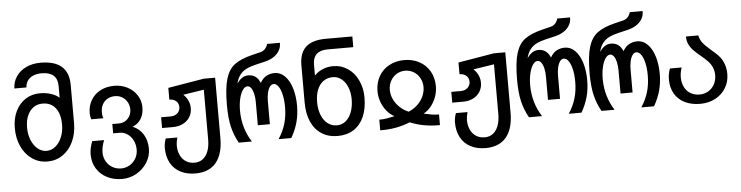

<svg xmlns="http://www.w3.org/2000/svg" viewBox="-55 -1079 6109 1582"><g transform="rotate(-5 3000.0 -288.0)"><path d="M55 -280Q55 -358.5 84.2 -419.2Q113.5 -480 166 -514Q218.5 -548 285.5 -548Q333 -548 374.5 -535.2Q416 -522.5 445 -497.5V-592Q445 -653 411.8 -682Q378.5 -711 313.5 -711Q274 -711 244 -698Q214 -685 197.5 -661.2Q181 -637.5 180 -605.5H80Q81.5 -661.5 111.8 -705.5Q142 -749.5 194.2 -774Q246.5 -798.5 312.5 -798.5Q545 -798.5 545 -594V-280Q545 -194.5 513.8 -126.8Q482.5 -59 426.8 -20.8Q371 17.5 300.5 17.5Q229.5 17.5 173.8 -20.8Q118 -59 86.5 -126.8Q55 -194.5 55 -280ZM445.5 -275Q445.5 -363 407.5 -412.2Q369.5 -461.5 299.5 -461.5Q256.5 -461.5 224 -438.5Q191.5 -415.5 173.8 -373.2Q156 -331 156 -275Q156 -219 175 -172Q194 -125 227 -97.8Q260 -70.5 300.5 -70.5Q341 -70.5 374.2 -98Q407.5 -125.5 426.5 -172.2Q445.5 -219 445.5 -275Z M658.5 -7.5Q658.5 -34.5 664 -60.8Q669.5 -87 681 -117.5H779.5Q769 -92.5 763.2 -66Q757.5 -39.5 757.5 -17.5Q757.5 23.5 776.5 56.8Q795.5 90 828 108.8Q860.5 127.5 900.5 127.5Q937.5 127.5 969.8 108.5Q1002 89.5 1021 56.8Q1040 24 1040 -16.5Q1040 -58.5 1022.8 -92.8Q1005.5 -127 976.2 -146.8Q947 -166.5 912.5 -166.5H858.5V-243.5H912.5Q941.5 -243.5 965.2 -257.5Q989 -271.5 1002.8 -296Q1016.5 -320.5 1016.5 -351Q1016.5 -384.5 1000.8 -412Q985 -439.5 958.5 -455Q932 -470.5 900.5 -470.5Q865 -470.5 838 -455.2Q811 -440 796 -412.2Q781 -384.5 781 -347Q781 -330 782.8 -319.8Q784.5 -309.5 789.5 -297.5H689Q680.5 -322 680.5 -349Q680.5 -409 708.5 -456.2Q736.5 -503.5 786.5 -529.8Q836.5 -556 900.5 -556Q961 -556 1010.5 -530Q1060 -504 1088.8 -459Q1117.5 -414 1117.5 -359.5Q1117.5 -303 1092.8 -263.5Q1068 -224 1023 -207Q1080 -183 1110.5 -132.8Q1141 -82.5 1141 -14.5Q1141 46 1108 98.8Q1075 151.5 1019.8 183Q964.5 214.5 900.5 214.5Q830.5 214.5 775.5 186.2Q720.5 158 689.5 107.2Q658.5 56.5 658.5 -7.5Z M1272 -10Q1272 -46 1286.5 -86.5H1382.5Q1372 -48 1372 -21.5Q1372 24 1388.5 59.2Q1405 94.5 1435.5 113.8Q1466 133 1506.5 133Q1546 133 1574.8 111Q1603.5 89 1618.8 48.5Q1634 8 1634 -47V-459.5L1462 -433Q1487.5 -409.5 1500.8 -379.8Q1514 -350 1514 -318Q1514 -276.5 1493.8 -244Q1473.5 -211.5 1437.2 -193.2Q1401 -175 1355.5 -175H1264V-264H1343.5Q1365.5 -264 1383.2 -273.2Q1401 -282.5 1411 -298.8Q1421 -315 1421 -334.5Q1421 -366 1399.5 -384.5Q1378 -403 1344 -403V-500L1641.5 -550H1735.5V-51Q1735.5 82 1676.8 152Q1618 222 1506.5 222Q1434.5 222 1381.5 194Q1328.5 166 1300.2 113.8Q1272 61.5 1272 -10Z M1812.5 -315Q1812.5 -456.5 1835.8 -533.5Q1859 -610.5 1909.5 -648.2Q1960 -686 2054.5 -709.5L2128 -727.5Q2150.5 -733.5 2165.8 -751Q2181 -768.5 2186 -790H2292.5Q2292 -767 2287.5 -751.5Q2283 -736 2272.5 -719.5Q2235.5 -663.5 2149 -644.5L2081 -628.5Q2033.5 -617.5 2001.2 -601.8Q1969 -586 1947 -558Q1925 -530 1914.5 -485.5Q1934.5 -515 1957.5 -530.2Q1980.5 -545.5 2009 -545.5Q2042 -545.5 2066.5 -528.8Q2091 -512 2107 -474.5Q2128.5 -513 2159.2 -529.2Q2190 -545.5 2225 -545.5Q2275.5 -545.5 2312.5 -507.2Q2349.5 -469 2368.8 -404.5Q2388 -340 2388 -263Q2388 -189.5 2370.8 -125.8Q2353.5 -62 2317.5 0H2212.5Q2251.5 -59.5 2270 -122.2Q2288.5 -185 2288.5 -259Q2288.5 -316 2278.2 -361Q2268 -406 2250.2 -431Q2232.5 -456 2211 -456Q2192 -456 2178.5 -436.8Q2165 -417.5 2158.2 -386.2Q2151.5 -355 2151.5 -319.5V-129H2052V-319.5Q2052 -357.5 2045 -388.5Q2038 -419.5 2024.8 -437.8Q2011.5 -456 1994 -456Q1973.5 -456 1955.5 -430.8Q1937.5 -405.5 1926.8 -360.8Q1916 -316 1916 -260Q1916 -189 1935.2 -123Q1954.5 -57 1991.5 0H1883Q1846.5 -65 1829.5 -137Q1812.5 -209 1812.5 -315Z M2452.5 -281V-589Q2452.5 -691.5 2506.5 -740.8Q2560.5 -790 2673 -790H2891.5V-701.5H2678Q2618 -701.5 2587.2 -672.2Q2556.5 -643 2556.5 -588V-496Q2583.5 -525 2624 -542.5Q2664.5 -560 2711 -560Q2744.5 -560 2773.2 -551.8Q2802 -543.5 2830.5 -525Q2884.5 -490.5 2916 -425Q2947.5 -359.5 2947.5 -281Q2947.5 -188.5 2918 -121.5Q2888.5 -54.5 2832.8 -19Q2777 16.5 2700 16.5Q2624 16.5 2568 -19.5Q2512 -55.5 2482.2 -122.5Q2452.5 -189.5 2452.5 -281ZM2841 -275.5Q2841 -330 2823.2 -374.5Q2805.5 -419 2773.8 -444.5Q2742 -470 2701.5 -470Q2656 -470 2623 -446Q2590 -422 2572.5 -378.2Q2555 -334.5 2555 -275.5Q2555 -216.5 2573.2 -170Q2591.5 -123.5 2624.8 -97.5Q2658 -71.5 2701.5 -71.5Q2743 -71.5 2774.8 -97.5Q2806.5 -123.5 2823.8 -170Q2841 -216.5 2841 -275.5Z M3180 -105.5Q3145 -123.5 3117.5 -156.8Q3090 -190 3074.2 -233.2Q3058.5 -276.5 3058.5 -322.5Q3058.5 -391 3089.2 -445Q3120 -499 3175 -529Q3230 -559 3300 -559Q3370 -559 3425 -529Q3480 -499 3510.8 -445Q3541.5 -391 3541.5 -322.5Q3541.5 -276 3525.8 -233Q3510 -190 3482.5 -156.5Q3455 -123 3421 -105.5Q3460 -96.5 3487.2 -92Q3514.5 -87.5 3547 -87.5V0.5Q3412.5 2.5 3300 -44Q3187.5 2.5 3053 0.5V-87.5Q3086 -87.5 3113.8 -92Q3141.5 -96.5 3180 -105.5ZM3300 -132Q3342 -149.5 3373.5 -179.2Q3405 -209 3422.2 -246.5Q3439.5 -284 3439.5 -323.5Q3439.5 -364.5 3421 -398.2Q3402.5 -432 3370.5 -451.5Q3338.5 -471 3300 -471Q3261 -471 3229 -451.5Q3197 -432 3178.8 -398.2Q3160.5 -364.5 3160.5 -323.5Q3160.5 -284.5 3178 -246.8Q3195.5 -209 3227.2 -179Q3259 -149 3300 -132Z M3672 -10Q3672 -46 3686.5 -86.5H3782.5Q3772 -48 3772 -21.5Q3772 24 3788.5 59.2Q3805 94.5 3835.5 113.8Q3866 133 3906.5 133Q3946 133 3974.8 111Q4003.5 89 4018.8 48.5Q4034 8 4034 -47V-459.5L3862 -433Q3887.5 -409.5 3900.8 -379.8Q3914 -350 3914 -318Q3914 -276.5 3893.8 -244Q3873.5 -211.5 3837.2 -193.2Q3801 -175 3755.5 -175H3664V-264H3743.5Q3765.5 -264 3783.2 -273.2Q3801 -282.5 3811 -298.8Q3821 -315 3821 -334.5Q3821 -366 3799.5 -384.5Q3778 -403 3744 -403V-500L4041.5 -550H4135.5V-51Q4135.5 82 4076.8 152Q4018 222 3906.5 222Q3834.5 222 3781.5 194Q3728.5 166 3700.2 113.8Q3672 61.5 3672 -10Z M4212.5 -315Q4212.5 -456.5 4235.8 -533.5Q4259 -610.5 4309.5 -648.2Q4360 -686 4454.5 -709.5L4528 -727.5Q4550.5 -733.5 4565.8 -751Q4581 -768.5 4586 -790H4692.5Q4692 -767 4687.5 -751.5Q4683 -736 4672.5 -719.5Q4635.5 -663.5 4549 -644.5L4481 -628.5Q4433.5 -617.5 4401.2 -601.8Q4369 -586 4347 -558Q4325 -530 4314.5 -485.5Q4334.5 -515 4357.5 -530.2Q4380.5 -545.5 4409 -545.5Q4442 -545.5 4466.5 -528.8Q4491 -512 4507 -474.5Q4528.5 -513 4559.2 -529.2Q4590 -545.5 4625 -545.5Q4675.5 -545.5 4712.5 -507.2Q4749.5 -469 4768.8 -404.5Q4788 -340 4788 -263Q4788 -189.5 4770.8 -125.8Q4753.5 -62 4717.5 0H4612.5Q4651.5 -59.5 4670 -122.2Q4688.5 -185 4688.5 -259Q4688.5 -316 4678.2 -361Q4668 -406 4650.2 -431Q4632.5 -456 4611 -456Q4592 -456 4578.5 -436.8Q4565 -417.5 4558.2 -386.2Q4551.5 -355 4551.5 -319.5V-129H4452V-319.5Q4452 -357.5 4445 -388.5Q4438 -419.5 4424.8 -437.8Q4411.5 -456 4394 -456Q4373.5 -456 4355.5 -430.8Q4337.5 -405.5 4326.8 -360.8Q4316 -316 4316 -260Q4316 -189 4335.2 -123Q4354.5 -57 4391.5 0H4283Q4246.5 -65 4229.5 -137Q4212.5 -209 4212.5 -315Z M4812.5 -315Q4812.5 -456.5 4835.8 -533.5Q4859 -610.5 4909.5 -648.2Q4960 -686 5054.5 -709.5L5128 -727.5Q5150.5 -733.5 5165.8 -751Q5181 -768.5 5186 -790H5292.5Q5292 -767 5287.5 -751.5Q5283 -736 5272.5 -719.5Q5235.5 -663.5 5149 -644.5L5081 -628.5Q5033.5 -617.5 5001.2 -601.8Q4969 -586 4947 -558Q4925 -530 4914.5 -485.5Q4934.5 -515 4957.5 -530.2Q4980.5 -545.5 5009 -545.5Q5042 -545.5 5066.5 -528.8Q5091 -512 5107 -474.5Q5128.5 -513 5159.2 -529.2Q5190 -545.5 5225 -545.5Q5275.5 -545.5 5312.5 -507.2Q5349.5 -469 5368.8 -404.5Q5388 -340 5388 -263Q5388 -189.5 5370.8 -125.8Q5353.5 -62 5317.5 0H5212.5Q5251.5 -59.5 5270 -122.2Q5288.5 -185 5288.5 -259Q5288.5 -316 5278.2 -361Q5268 -406 5250.2 -431Q5232.5 -456 5211 -456Q5192 -456 5178.5 -436.8Q5165 -417.5 5158.2 -386.2Q5151.5 -355 5151.5 -319.5V-129H5052V-319.5Q5052 -357.5 5045 -388.5Q5038 -419.5 5024.8 -437.8Q5011.5 -456 4994 -456Q4973.5 -456 4955.5 -430.8Q4937.5 -405.5 4926.8 -360.8Q4916 -316 4916 -260Q4916 -189 4935.2 -123Q4954.5 -57 4991.5 0H4883Q4846.5 -65 4829.5 -137Q4812.5 -209 4812.5 -315Z M5459 -209Q5459 -257.5 5475.5 -299H5572Q5558 -255.5 5558 -219.5Q5558 -173 5575.8 -137.8Q5593.5 -102.5 5625.8 -83.2Q5658 -64 5700 -64Q5740.5 -64 5772.8 -83Q5805 -102 5823.5 -135.8Q5842 -169.5 5842 -212Q5842 -249 5828.8 -278Q5815.5 -307 5793.5 -330Q5771.5 -353 5735.5 -382.5Q5699.5 -412.5 5677.8 -435.2Q5656 -458 5642.8 -486.2Q5629.5 -514.5 5629.5 -550H5732Q5738.5 -517 5757.2 -491.2Q5776 -465.5 5822 -425.5Q5868 -386.5 5884.5 -368.5Q5913 -338 5927.8 -298.2Q5942.5 -258.5 5942.5 -213Q5942.5 -149 5911 -97.2Q5879.5 -45.5 5824.2 -16.2Q5769 13 5700 13Q5626 13 5571.8 -14Q5517.5 -41 5488.2 -91Q5459 -141 5459 -209Z"/></g></svg>

Font: JuliaMono Medium
Style: Regular
Weight: 500
Monospace: yes
Designer: cormullion
Foundry: corm
Version: Version 0.054; ttfautohint (v1.8.4)